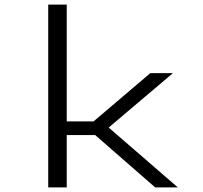

<svg xmlns="http://www.w3.org/2000/svg" viewBox="-20 -820 890 840"><path d="M659 0 396.5 -229H272V0H191V-800H272V-289H389.5L637.5 -500H736.5L455.5 -262L758 0Z"/></svg>

Font: League Mono Wide Light
Style: Regular
Weight: 300
Width: 8
Designer: Tyler Finck
Foundry: The League of Moveable Type / Tyler Finck
Version: Version 2.210